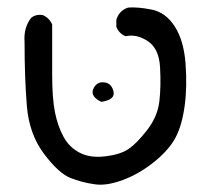

<svg xmlns="http://www.w3.org/2000/svg" viewBox="-20 -379 540 523"><path d="M238.3 123Q203.1 118.2 171.4 105.5Q139.6 92.8 99.6 39.6Q59.6 -13.7 53.2 -89.8Q46.9 -166 46.9 -264.6Q43.9 -302.7 64.5 -330.1Q77.1 -340.8 96.7 -337.9Q114.3 -330.1 122.1 -312.5Q122.1 -242.2 122.1 -176.3Q122.1 -110.4 129.9 -72.3Q137.7 -34.2 153.3 -5.9Q168.9 22.5 197.3 37.1Q225.6 51.8 266.6 46.9Q307.6 42 330.1 26.9Q352.5 11.7 380.9 -24.9Q409.2 -61.5 414.1 -103Q418.9 -144.5 416 -195.8Q413.1 -247.1 382.3 -267.1Q351.6 -287.1 322.3 -280.3Q304.7 -287.1 296.9 -305.7V-325.2Q304.7 -350.6 329.1 -358.4Q354.5 -360.4 392.6 -353Q430.7 -345.7 455.6 -307.6Q480.5 -269.5 485.4 -206.1Q490.2 -142.6 482.9 -89.8Q475.6 -37.1 458 -3.9Q440.4 29.3 399.9 62Q359.4 94.7 314.5 111.3Q269.5 127.9 238.3 123ZM255.9 -101.6Q225.6 -116.2 233.9 -136.2Q242.2 -156.2 262.7 -154.8Q283.2 -153.3 289.1 -130.4Q294.9 -107.4 255.9 -101.6Z"/></svg>

Font: NaikaiFont
Style: Regular
Weight: 400
Version: Version 1.67